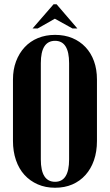

<svg xmlns="http://www.w3.org/2000/svg" viewBox="-20 -873 515 903"><path d="M41 -499Q41 -546 55.5 -584.5Q70 -623 96 -651Q122 -679 158.5 -694Q195 -709 239 -709Q284 -709 320 -694Q356 -679 382 -651.5Q408 -624 422 -585.5Q436 -547 436 -499V-210Q436 -160 422 -119.5Q408 -79 382 -50Q356 -21 320 -5.5Q284 10 239 10Q194 10 157.5 -6Q121 -22 95 -50.5Q69 -79 55 -120Q41 -161 41 -210ZM172 -123Q172 -18 239 -18Q305 -18 305 -123V-576Q305 -681 239 -681Q172 -681 172 -576ZM232 -853H246L344 -739H321L238 -785L157 -739H133Z"/></svg>

Font: Moniqa Black Heading
Style: Regular
Weight: 900
Designer: Rajesh Rajput
Foundry: Rajesh Rajput
Version: Version 1.000